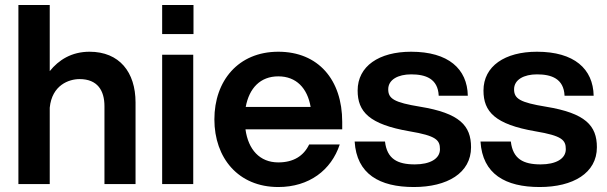

<svg xmlns="http://www.w3.org/2000/svg" viewBox="-20 -740 2439 772"><path d="M54 0H180V-307C189 -398 257 -422 300 -422C372 -422 400 -376 400 -313V0H525V-328C525 -450 460 -532 340 -532C268 -532 216 -499 180 -454V-720H54Z M632 0H757V-520H632ZM632 -603H758V-720H632Z M1099 12C1223 12 1312 -56 1346 -159H1223C1201 -113 1160 -87 1099 -87C1024 -87 978 -139 967 -220H1356V-250C1356 -419 1260 -532 1099 -532C938 -532 842 -415 842 -260C842 -105 938 12 1099 12ZM968 -310C982 -386 1027 -433 1099 -433C1171 -433 1216 -386 1229 -310Z M1644 12C1778 12 1874 -44 1874 -148C1874 -235 1828 -285 1669 -311C1565 -328 1541 -343 1541 -381C1541 -420 1581 -441 1633 -441C1691 -441 1741 -424 1744 -355H1861C1859 -463 1783 -532 1633 -532C1504 -532 1418 -474 1418 -376C1418 -291 1464 -240 1627 -212C1734 -194 1749 -177 1749 -140C1749 -101 1708 -79 1648 -79C1578 -79 1536 -101 1528 -171H1406C1414 -40 1506 12 1644 12Z M2150 12C2284 12 2380 -44 2380 -148C2380 -235 2334 -285 2175 -311C2071 -328 2047 -343 2047 -381C2047 -420 2087 -441 2139 -441C2197 -441 2247 -424 2250 -355H2367C2365 -463 2289 -532 2139 -532C2010 -532 1924 -474 1924 -376C1924 -291 1970 -240 2133 -212C2240 -194 2255 -177 2255 -140C2255 -101 2214 -79 2154 -79C2084 -79 2042 -101 2034 -171H1912C1920 -40 2012 12 2150 12Z"/></svg>

Font: Aspekta 600
Style: Regular
Weight: 600
Designer: Ivo Dolenc
Version: Version 2.100